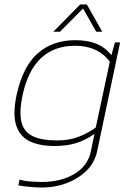

<svg xmlns="http://www.w3.org/2000/svg" viewBox="-20 -664 578 860"><path d="M219 -522 339 -644H369L438 -522H411L352 -626L249 -522ZM170 176Q145 176 112 173Q79 170 62 166L68 140Q88 147 118.5 149Q149 151 168 151Q252 151 312.5 115.5Q373 80 387 14L403 -64Q362 -36 321 -23Q280 -10 223 -10Q159 -10 114.5 -30.5Q70 -51 53 -101Q36 -151 54 -237Q82 -367 149.5 -425.5Q217 -484 317 -484Q373 -484 412 -468Q451 -452 479 -417L495 -474H518L415 14Q404 65 367 101Q330 137 278 156.5Q226 176 170 176ZM235 -35Q288 -35 330 -50.5Q372 -66 409 -93L472 -388Q418 -459 317 -459Q128 -459 81 -237Q65 -160 76.5 -116Q88 -72 128 -53.5Q168 -35 235 -35Z"/></svg>

Font: Kanit Thin
Style: Italic
Weight: 250
Italic angle: -12°
Designer: Katatrad Team
Foundry: CadsonDemak
Version: Version 2.000; ttfautohint (v1.8.3)